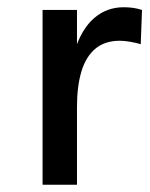

<svg xmlns="http://www.w3.org/2000/svg" viewBox="-20 -510 414 530"><path d="M97.5 0V-482.5H192.5V0ZM166.5 -215Q166.5 -308 185.8 -369Q205 -430 239.8 -460Q274.5 -490 321.5 -490Q335.5 -490 347.8 -488.2Q360 -486.5 372 -482.5L368.5 -388Q355 -392 339 -394.8Q323 -397.5 310.5 -397.5Q269.5 -397.5 243.2 -375.5Q217 -353.5 204.8 -312.8Q192.5 -272 192.5 -215Z"/></svg>

Font: Karla Medium
Style: Regular
Weight: 500
Designer: Jonathan Pinhorn
Version: Version 2.001